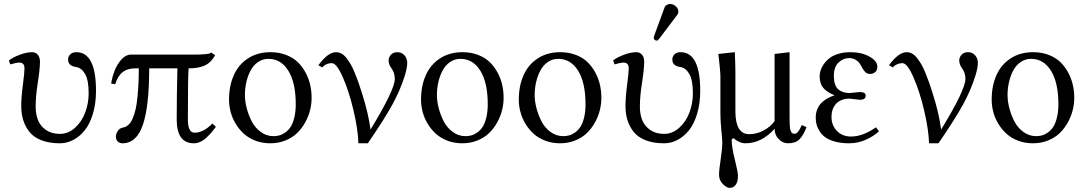

<svg xmlns="http://www.w3.org/2000/svg" viewBox="-20 -702 5409 957"><path d="M458.5 -249Q458.5 -186 443.1 -135Q427.7 -84 402.3 -52.5Q377 -21 345 -4.4Q313 12.2 278.3 12.2Q225.1 12.2 186.3 -2.9Q147.5 -18.1 126.5 -44.9Q105.5 -71.8 95.7 -103.3Q85.9 -134.8 85.9 -172.9Q85.9 -217.3 94 -278.6Q102.1 -339.8 102.1 -361.3Q102.1 -390.1 76.2 -390.1Q70.3 -390.1 59.1 -387.9Q47.9 -385.7 39.6 -383.3L31.2 -380.9L24.4 -400.4Q40.5 -414.6 76.2 -428.2Q111.8 -441.9 139.6 -441.9Q157.2 -441.9 168.2 -429.4Q179.2 -417 179.2 -394Q179.2 -359.4 168.5 -290.5Q157.7 -221.7 157.7 -169.9Q157.7 -133.3 169.2 -103.8Q180.7 -74.2 208.7 -54.4Q236.8 -34.7 278.3 -34.7Q320.3 -34.7 354 -65.2Q387.7 -95.7 404.8 -141.4Q421.9 -187 421.9 -236.8Q421.9 -302.2 404.3 -332.8Q386.7 -363.3 360.8 -367.7Q319.3 -373 319.3 -405.3Q319.3 -419.9 330.1 -430.9Q340.8 -441.9 360.4 -441.9Q458.5 -441.9 458.5 -249Z M942.4 -429.7Q1027.8 -429.7 1032.7 -440.4L1052.2 -426.8Q1031.7 -389.6 1000.5 -375.5Q969.2 -361.3 919.9 -361.3Q916.5 -319.8 916.5 -106.4Q916.5 -40.5 949.7 -40.5Q994.1 -40.5 1038.6 -86.4L1056.2 -69.8Q1044.4 -54.2 1035.2 -43.2Q1025.9 -32.2 1011 -17.8Q996.1 -3.4 979.5 4.4Q962.9 12.2 946.3 12.2Q860.8 12.2 860.8 -106.4Q860.8 -227.5 864.3 -361.3H723.6Q723.6 -173.3 692.4 -80.6Q661.1 12.2 589.8 12.2Q578.1 12.2 567.9 4.2Q557.6 -3.9 557.6 -22.5Q557.6 -33.2 566.2 -47.9Q574.7 -62.5 591.8 -65.9Q599.6 -67.4 605.2 -69.6Q610.8 -71.8 619.9 -79.6Q628.9 -87.4 635.3 -99.1Q641.6 -110.8 649.2 -133.1Q656.7 -155.3 661.1 -185.1Q665.5 -214.8 668.7 -260Q671.9 -305.2 671.9 -361.3H653.8Q615.7 -361.3 591.6 -342.8Q567.4 -324.2 554.2 -282.2L534.2 -285.2Q538.6 -316.9 551 -349.1Q563.5 -381.3 585.2 -405.5Q606.9 -429.7 631.8 -429.7Z M1121.6 -205.1Q1121.6 -273.9 1145.3 -327.1Q1168.9 -380.4 1216.3 -411.1Q1263.7 -441.9 1328.1 -441.9Q1371.1 -441.9 1406.2 -428.2Q1441.4 -414.6 1464.6 -391.8Q1487.8 -369.1 1503.7 -339.1Q1519.5 -309.1 1526.4 -277.8Q1533.2 -246.6 1533.2 -214.4Q1533.2 -183.6 1525.4 -152.3Q1517.6 -121.1 1501 -91.3Q1484.4 -61.5 1460.7 -38.6Q1437 -15.6 1402.3 -1.7Q1367.7 12.2 1326.7 12.2Q1287.6 12.2 1253.9 -0.5Q1220.2 -13.2 1196.3 -34.7Q1172.4 -56.2 1155.3 -84.2Q1138.2 -112.3 1129.9 -143.1Q1121.6 -173.8 1121.6 -205.1ZM1317.9 -408.7Q1289.1 -408.7 1266.1 -392.8Q1243.2 -377 1229.2 -350.8Q1215.3 -324.7 1208 -293.2Q1200.7 -261.7 1200.7 -228Q1200.7 -197.8 1209.5 -163.6Q1218.3 -129.4 1234.6 -97.4Q1251 -65.4 1279.5 -44.4Q1308.1 -23.4 1343.3 -23.4Q1358.4 -23.4 1372.3 -27.1Q1386.2 -30.8 1401.6 -41.5Q1417 -52.2 1428.2 -69.1Q1439.5 -85.9 1446.8 -115.2Q1454.1 -144.5 1454.1 -182.1Q1454.1 -290 1417.2 -349.4Q1380.4 -408.7 1317.9 -408.7Z M1960.4 -441.9Q1982.4 -441.9 1996.1 -426.3Q2009.8 -410.6 2009.8 -388.7Q2009.8 -363.8 1997.6 -324.7Q1975.6 -253.9 1936.5 -182.1Q1897.5 -110.4 1813.5 12.2H1766.6Q1764.2 -58.1 1741.7 -153.1Q1719.2 -248 1688.5 -317.6Q1657.7 -387.2 1634.3 -387.2Q1619.6 -387.2 1606.2 -381.1Q1592.8 -375 1586.4 -365.7L1566.9 -377Q1614.7 -441.9 1654.8 -441.9Q1669.4 -441.9 1682.6 -434.6Q1695.8 -427.2 1707.5 -411.9Q1719.2 -396.5 1728.8 -380.1Q1738.3 -363.8 1748.5 -338.4Q1758.8 -313 1765.9 -293Q1772.9 -272.9 1782.2 -244.1Q1816.4 -138.2 1826.7 -56.2Q1947.8 -254.4 1947.8 -308.6Q1947.8 -339.4 1930.7 -362.3Q1917 -380.4 1917 -401.4Q1917 -416 1928.5 -429Q1939.9 -441.9 1960.4 -441.9Z M2078.6 -205.1Q2078.6 -273.9 2102.3 -327.1Q2126 -380.4 2173.3 -411.1Q2220.7 -441.9 2285.2 -441.9Q2328.1 -441.9 2363.3 -428.2Q2398.4 -414.6 2421.6 -391.8Q2444.8 -369.1 2460.7 -339.1Q2476.6 -309.1 2483.4 -277.8Q2490.2 -246.6 2490.2 -214.4Q2490.2 -183.6 2482.4 -152.3Q2474.6 -121.1 2458 -91.3Q2441.4 -61.5 2417.7 -38.6Q2394 -15.6 2359.4 -1.7Q2324.7 12.2 2283.7 12.2Q2244.6 12.2 2210.9 -0.5Q2177.2 -13.2 2153.3 -34.7Q2129.4 -56.2 2112.3 -84.2Q2095.2 -112.3 2086.9 -143.1Q2078.6 -173.8 2078.6 -205.1ZM2274.9 -408.7Q2246.1 -408.7 2223.1 -392.8Q2200.2 -377 2186.3 -350.8Q2172.4 -324.7 2165 -293.2Q2157.7 -261.7 2157.7 -228Q2157.7 -197.8 2166.5 -163.6Q2175.3 -129.4 2191.7 -97.4Q2208 -65.4 2236.6 -44.4Q2265.1 -23.4 2300.3 -23.4Q2315.4 -23.4 2329.3 -27.1Q2343.3 -30.8 2358.6 -41.5Q2374 -52.2 2385.3 -69.1Q2396.5 -85.9 2403.8 -115.2Q2411.1 -144.5 2411.1 -182.1Q2411.1 -290 2374.3 -349.4Q2337.4 -408.7 2274.9 -408.7Z M2565.9 -205.1Q2565.9 -273.9 2589.6 -327.1Q2613.3 -380.4 2660.6 -411.1Q2708 -441.9 2772.5 -441.9Q2815.4 -441.9 2850.6 -428.2Q2885.7 -414.6 2908.9 -391.8Q2932.1 -369.1 2948 -339.1Q2963.9 -309.1 2970.7 -277.8Q2977.5 -246.6 2977.5 -214.4Q2977.5 -183.6 2969.7 -152.3Q2961.9 -121.1 2945.3 -91.3Q2928.7 -61.5 2905 -38.6Q2881.3 -15.6 2846.7 -1.7Q2812 12.2 2771 12.2Q2731.9 12.2 2698.2 -0.5Q2664.6 -13.2 2640.6 -34.7Q2616.7 -56.2 2599.6 -84.2Q2582.5 -112.3 2574.2 -143.1Q2565.9 -173.8 2565.9 -205.1ZM2762.2 -408.7Q2733.4 -408.7 2710.4 -392.8Q2687.5 -377 2673.6 -350.8Q2659.7 -324.7 2652.3 -293.2Q2645 -261.7 2645 -228Q2645 -197.8 2653.8 -163.6Q2662.6 -129.4 2679 -97.4Q2695.3 -65.4 2723.9 -44.4Q2752.4 -23.4 2787.6 -23.4Q2802.7 -23.4 2816.7 -27.1Q2830.6 -30.8 2845.9 -41.5Q2861.3 -52.2 2872.6 -69.1Q2883.8 -85.9 2891.1 -115.2Q2898.4 -144.5 2898.4 -182.1Q2898.4 -290 2861.6 -349.4Q2824.7 -408.7 2762.2 -408.7Z M3320.3 -682.1Q3335.4 -682.1 3348.4 -670.7Q3361.3 -659.2 3361.3 -644Q3361.3 -635.7 3356.4 -628.9L3264.6 -507.3Q3258.8 -499.5 3253.4 -499.5Q3247.6 -499.5 3242.9 -503.7Q3238.3 -507.8 3238.3 -513.2Q3238.3 -515.6 3240.2 -522.5L3292.5 -665Q3295.4 -672.9 3303.5 -677.5Q3311.5 -682.1 3320.3 -682.1ZM3470.2 -249Q3470.2 -186 3454.8 -135Q3439.5 -84 3414.1 -52.5Q3388.7 -21 3356.7 -4.4Q3324.7 12.2 3290 12.2Q3236.8 12.2 3198 -2.9Q3159.2 -18.1 3138.2 -44.9Q3117.2 -71.8 3107.4 -103.3Q3097.7 -134.8 3097.7 -172.9Q3097.7 -217.3 3105.7 -278.6Q3113.8 -339.8 3113.8 -361.3Q3113.8 -390.1 3087.9 -390.1Q3082 -390.1 3070.8 -387.9Q3059.6 -385.7 3051.3 -383.3L3043 -380.9L3036.1 -400.4Q3052.2 -414.6 3087.9 -428.2Q3123.5 -441.9 3151.4 -441.9Q3168.9 -441.9 3179.9 -429.4Q3190.9 -417 3190.9 -394Q3190.9 -359.4 3180.2 -290.5Q3169.4 -221.7 3169.4 -169.9Q3169.4 -133.3 3180.9 -103.8Q3192.4 -74.2 3220.5 -54.4Q3248.5 -34.7 3290 -34.7Q3332 -34.7 3365.7 -65.2Q3399.4 -95.7 3416.5 -141.4Q3433.6 -187 3433.6 -236.8Q3433.6 -302.2 3416 -332.8Q3398.4 -363.3 3372.6 -367.7Q3331.1 -373 3331.1 -405.3Q3331.1 -419.9 3341.8 -430.9Q3352.5 -441.9 3372.1 -441.9Q3470.2 -441.9 3470.2 -249Z M3617.2 234.4Q3602.1 234.4 3583 215.3Q3564 196.3 3564 168.9Q3564 145 3572 93Q3580.1 41 3580.1 7.8Q3580.1 -5.4 3575.4 -53.7Q3570.8 -102.1 3570.8 -134.3V-322.3Q3570.8 -334.5 3568.1 -362.3Q3565.4 -390.1 3563 -411.6L3560.5 -433.1L3642.6 -441.9Q3645.5 -375 3645.5 -342.8V-147.5Q3645.5 -33.2 3714.4 -33.2Q3752.9 -33.2 3788.1 -52.7Q3823.2 -72.3 3840.8 -98.6V-433.1L3915.5 -441.9V-124Q3915.5 -105 3915.8 -95.2Q3916 -85.4 3916.7 -73.2Q3917.5 -61 3918.9 -55.7Q3920.4 -50.3 3923.3 -44.7Q3926.3 -39.1 3930.9 -37.1Q3935.5 -35.2 3941.9 -35.2Q3958 -35.2 3976.1 -78.6L4000 -68.4Q3984.4 -26.9 3964.6 -7.3Q3944.8 12.2 3908.2 12.2Q3880.4 12.2 3860.6 -9.3Q3840.8 -30.8 3840.8 -60.1Q3775.9 12.2 3695.3 12.2Q3679.7 12.2 3663.3 4.6Q3647 -2.9 3638.2 -12.7Q3633.8 -12.7 3630.4 -10.3Q3627 -7.8 3627 -4.4Q3627 30.8 3642.6 93Q3658.2 155.3 3658.2 174.3Q3658.2 204.1 3647 219.2Q3635.7 234.4 3617.2 234.4Z M4124.5 -118.7Q4124.5 -77.6 4151.4 -49.6Q4178.2 -21.5 4221.7 -21.5Q4280.8 -21.5 4346.2 -67.4L4361.3 -47.9Q4333.5 -22 4294.4 -4.9Q4255.4 12.2 4211.4 12.2Q4171.9 12.2 4141.6 3.7Q4111.3 -4.9 4093.5 -17.8Q4075.7 -30.8 4064.7 -48.6Q4053.7 -66.4 4049.8 -82.5Q4045.9 -98.6 4045.9 -115.7Q4045.9 -195.8 4139.6 -227.1Q4101.6 -242.2 4083.5 -263.9Q4065.4 -285.6 4065.4 -321.8Q4065.4 -335 4069.8 -349.9Q4074.2 -364.7 4085.4 -381.3Q4096.7 -397.9 4113 -411.1Q4129.4 -424.3 4157 -433.1Q4184.6 -441.9 4218.3 -441.9Q4274.4 -441.9 4313.7 -419.9Q4353 -397.9 4353 -370.1Q4353 -351.1 4341.8 -342.3Q4330.6 -333.5 4317.9 -333.5Q4302.7 -333.5 4293.7 -341.8Q4284.7 -350.1 4276.4 -366.2Q4268.6 -380.9 4262.9 -388.7Q4257.3 -396.5 4243.9 -404.5Q4230.5 -412.6 4212.4 -412.6Q4183.6 -412.6 4159.9 -390.6Q4136.2 -368.7 4136.2 -324.2Q4136.2 -276.4 4157.5 -257.3Q4178.7 -238.3 4214.8 -238.3Q4215.3 -238.3 4227.1 -239.5Q4238.8 -240.7 4251.2 -241.9Q4263.7 -243.2 4266.1 -243.2Q4294.9 -243.2 4294.9 -225.1Q4294.9 -204.6 4265.1 -204.6Q4261.2 -204.6 4239.7 -207.5Q4218.3 -210.4 4213.9 -210.4Q4172.4 -210.4 4148.4 -185.8Q4124.5 -161.1 4124.5 -118.7Z M4804.7 -441.9Q4826.7 -441.9 4840.3 -426.3Q4854 -410.6 4854 -388.7Q4854 -363.8 4841.8 -324.7Q4819.8 -253.9 4780.8 -182.1Q4741.7 -110.4 4657.7 12.2H4610.8Q4608.4 -58.1 4585.9 -153.1Q4563.5 -248 4532.7 -317.6Q4502 -387.2 4478.5 -387.2Q4463.9 -387.2 4450.4 -381.1Q4437 -375 4430.7 -365.7L4411.1 -377Q4459 -441.9 4499 -441.9Q4513.7 -441.9 4526.9 -434.6Q4540 -427.2 4551.8 -411.9Q4563.5 -396.5 4573 -380.1Q4582.5 -363.8 4592.8 -338.4Q4603 -313 4610.1 -293Q4617.2 -272.9 4626.5 -244.1Q4660.6 -138.2 4670.9 -56.2Q4792 -254.4 4792 -308.6Q4792 -339.4 4774.9 -362.3Q4761.2 -380.4 4761.2 -401.4Q4761.2 -416 4772.7 -429Q4784.2 -441.9 4804.7 -441.9Z M4922.9 -205.1Q4922.9 -273.9 4946.5 -327.1Q4970.2 -380.4 5017.6 -411.1Q5064.9 -441.9 5129.4 -441.9Q5172.4 -441.9 5207.5 -428.2Q5242.7 -414.6 5265.9 -391.8Q5289.1 -369.1 5304.9 -339.1Q5320.8 -309.1 5327.6 -277.8Q5334.5 -246.6 5334.5 -214.4Q5334.5 -183.6 5326.7 -152.3Q5318.8 -121.1 5302.2 -91.3Q5285.6 -61.5 5262 -38.6Q5238.3 -15.6 5203.6 -1.7Q5168.9 12.2 5127.9 12.2Q5088.9 12.2 5055.2 -0.5Q5021.5 -13.2 4997.6 -34.7Q4973.6 -56.2 4956.5 -84.2Q4939.5 -112.3 4931.2 -143.1Q4922.9 -173.8 4922.9 -205.1ZM5119.1 -408.7Q5090.3 -408.7 5067.4 -392.8Q5044.4 -377 5030.5 -350.8Q5016.6 -324.7 5009.3 -293.2Q5002 -261.7 5002 -228Q5002 -197.8 5010.7 -163.6Q5019.5 -129.4 5035.9 -97.4Q5052.2 -65.4 5080.8 -44.4Q5109.4 -23.4 5144.5 -23.4Q5159.7 -23.4 5173.6 -27.1Q5187.5 -30.8 5202.9 -41.5Q5218.3 -52.2 5229.5 -69.1Q5240.7 -85.9 5248 -115.2Q5255.4 -144.5 5255.4 -182.1Q5255.4 -290 5218.5 -349.4Q5181.6 -408.7 5119.1 -408.7Z"/></svg>

Font: Libertinage
Style: f
Weight: 400
Designer: OSP
Foundry: OSP
Version: Version 1.0; 2008; OFL relea